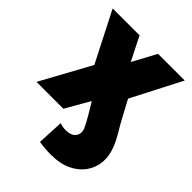

<svg xmlns="http://www.w3.org/2000/svg" viewBox="-214 -660 990 990"><g transform="rotate(45 280.5 -165.5)"><path d="M12.8 0 161.9 -272.7 22.7 -545.5H218.8L284.1 -416.2L353.7 -545.5H548.3L407.7 -272.7L467.3 -161.9Q470.9 -155.2 475.3 -147.7Q479.8 -140.3 484.7 -131.7Q498.9 -108.7 514.2 -79.7Q529.5 -50.8 539.1 -17.4Q548.7 16 545.5 52.6Q541.2 95.2 515.8 131.7Q490.4 168.3 444.1 190.7Q397.7 213.1 329.5 213.1Q306.8 213.1 287.1 211.6Q267.4 210.2 244.3 206L251.4 62.5Q261 65 270.6 67.3Q280.2 69.6 292.6 69.6Q320.7 69.6 336.6 61.3Q352.6 52.9 359.4 32.7Q364.3 16 356.4 -4.3Q348.4 -24.5 322.4 -68.2L284.1 -132.1L208.8 0Z"/></g></svg>

Font: Inter UI Black
Style: Regular
Weight: 900
Designer: Rasmus Andersson
Foundry: rsms
Version: 3.2;8d6f07862